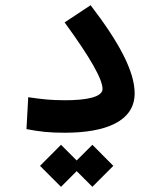

<svg xmlns="http://www.w3.org/2000/svg" viewBox="-20 -513 626 747"><path d="M232.4 3.4C390.1 3.4 503.9 -40.5 503.9 -149.9C503.9 -236.8 440.9 -351.6 332.5 -492.7L231.4 -425.8C333 -286.6 378.9 -204.1 378.9 -167C378.9 -134.8 314.9 -123 234.4 -123C175.3 -123 143.6 -127 89.8 -134.8L83 -10.7C136.2 -0.5 171.9 3.4 232.4 3.4ZM339.4 213.9 420.9 132.3 339.4 50.3 278.3 111.3 217.3 50.3 135.7 132.3 217.3 213.9 278.3 152.8Z"/></svg>

Font: Cascadia Mono SemiBold
Style: Regular
Weight: 600
Monospace: yes
Designer: Aaron Bell
Foundry: Saja Typeworks
Version: Version 2404.023